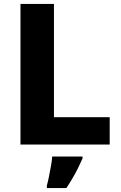

<svg xmlns="http://www.w3.org/2000/svg" viewBox="-20 -734 613 975"><path d="M84 0V-714H254V-139H537V0ZM399 71Q388 96 376 120Q364 144 349.5 169Q335 194 317 221H218V208Q224 187 229 160.5Q234 134 239 107.5Q244 81 245 61H399Z"/></svg>

Font: Noto Sans Cham ExtraBold
Style: Regular
Weight: 800
Version: Version 2.002